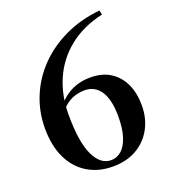

<svg xmlns="http://www.w3.org/2000/svg" viewBox="-140 -861 874 981"><g transform="rotate(-20 297.0 -370.5)"><path d="M307.5 16.2Q227.6 16.2 168.5 -20.2Q109.4 -56.5 77.4 -124Q45.4 -191.4 45.4 -284.9Q45.4 -375.3 78.6 -456.2Q111.9 -537.2 173.8 -600.9Q235.7 -664.6 321.7 -705.4Q407.7 -746.2 513.4 -756.7L518.1 -732.8Q408.4 -708.1 333.6 -647.8Q258.7 -587.6 220.8 -501Q182.9 -414.4 182.9 -310.3Q182.9 -161.4 217 -89.4Q251.1 -17.5 308.5 -17.5Q340.1 -17.5 364.7 -38.8Q389.3 -60.1 404 -104Q418.8 -147.9 418.8 -215.7Q418.8 -306.2 388.2 -353Q357.6 -399.7 301.1 -399.7Q266.3 -399.7 233.3 -385.8Q200.3 -371.9 170 -337L150.6 -350.2H158.7Q231 -451.3 351.9 -451.3Q416 -451.3 460.3 -422.9Q504.7 -394.4 527.9 -344.3Q551.1 -294.2 551.1 -227.5Q551.1 -158.3 521.3 -102.9Q491.5 -47.5 436.7 -15.6Q381.9 16.2 307.5 16.2Z"/></g></svg>

Font: Noto Serif TC
Style: Regular
Weight: 200
Designer: Ryoko NISHIZUKA 西塚涼子 (kana & ideographs); Frank Grießhammer (Latin, Greek & Cyrillic); Wenlong ZHANG 张文龙 (bopomofo); San
Foundry: Adobe
Version: Version 2.001;hotconv 1.1.0;makeotfexe 2.6.0